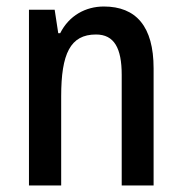

<svg xmlns="http://www.w3.org/2000/svg" viewBox="-20 -570 559 590"><path d="M299 -550C243 -550 192 -522 165 -468H159L148 -540H69V0H168V-274C168 -405 196 -464 275 -464C331 -464 354 -422 354 -340V0H452V-360C452 -489 398 -550 299 -550Z"/></svg>

Font: Noto Sans Kannada Condensed Medium
Style: Regular
Weight: 500
Width: 3
Designer: Jelle Bosma - Monotype Design Team
Foundry: Monotype Imaging Inc.
Version: Version 2.005